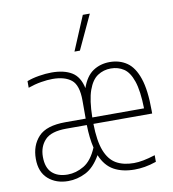

<svg xmlns="http://www.w3.org/2000/svg" viewBox="-89 -886 877 972"><g transform="rotate(-10 349.5 -399.5)"><path d="M184 8Q122 8 81.5 -27.5Q41 -63 41 -131Q41 -200 82 -244Q123 -288 221 -288H325V-381Q325 -460 291 -487.5Q257 -515 194 -515Q168 -515 135 -509.5Q102 -504 68 -492V-526Q95 -536.5 130 -542.2Q165 -548 195 -548Q259 -548 298.5 -524Q338 -500 350.5 -440.5Q371 -499.5 408.2 -524.2Q445.5 -549 494 -549Q544.5 -549 582 -523.2Q619.5 -497.5 640.2 -436.5Q661 -375.5 661 -270V-255H359Q360.5 -167 380 -116.8Q399.5 -66.5 436.2 -45.2Q473 -24 527 -24Q549 -24 575.5 -29Q602 -34 637 -45V-11Q605 0 577.5 4.5Q550 9 525 9Q462.5 9 419 -15Q375.5 -39 352 -95.5Q318 -36 274.2 -14Q230.5 8 184 8ZM494 -516Q456.5 -516 426.2 -496.2Q396 -476.5 378.2 -426.8Q360.5 -377 359 -288H625Q623 -379 606 -428.5Q589 -478 560.2 -497Q531.5 -516 494 -516ZM187 -25Q229.5 -25 270.5 -49Q311.5 -73 338.5 -137Q326.5 -186.5 325 -255H220Q141.5 -255 109.8 -221.2Q78 -187.5 78 -135Q78 -79 107 -52Q136 -25 187 -25ZM328 -632 402 -808H438L356 -632Z"/></g></svg>

Font: Encode Sans Condensed Thin
Style: Regular
Weight: 100
Width: 3
Designer: Multiple Designers
Foundry: Impallari Type
Version: Version 3.000; ttfautohint (v1.8.3) -l 8 -r 50 -G 200 -x 14 